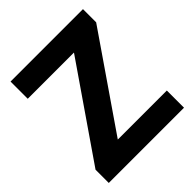

<svg xmlns="http://www.w3.org/2000/svg" viewBox="-196 -842 971 971"><g transform="rotate(-45 289.5 -357.0)"><path d="M562 0H23.9V-94.7L365.7 -590.8H35.2V-713.9H553.2V-619.6L211.4 -123H562Z"/></g></svg>

Font: Viking Open Sans
Style: Bold
Weight: 700
Foundry: Ascender Corporation
Version: Version 2.001